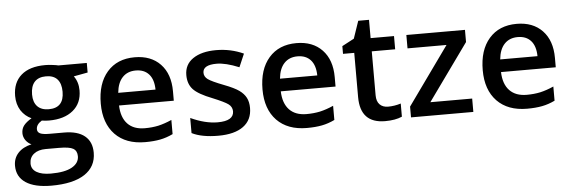

<svg xmlns="http://www.w3.org/2000/svg" viewBox="-54 -839 3751 1257"><g transform="rotate(-5 1821.5 -210.0)"><path d="M351.1 -540H538.1V-477.1L445.8 -460Q475.1 -420.4 475.1 -365.2Q475.1 -281.2 417.5 -233.9Q359.4 -186 258.8 -186Q234.4 -186 211.9 -189.9Q174.8 -167.5 174.8 -136.2Q174.8 -116.7 192.9 -107.9Q210.9 -99.1 255.9 -99.1H350.1Q439 -99.1 485.6 -61Q532.2 -22.9 532.2 48.8Q532.2 141.1 456.3 190.7Q380.4 240.2 237.8 240.2Q127.9 240.2 69.6 201.2Q11.2 162.1 11.2 89.8Q11.2 40 42.5 6.1Q73.7 -27.8 130.9 -41Q108.9 -50.3 92.8 -72.3Q78.1 -94.2 78.1 -118.2Q78.1 -147.5 94.2 -168.5Q110.4 -189.5 146 -210.9Q104 -229.5 77.6 -269.5Q51.8 -311 51.8 -365.2Q51.8 -453.1 107.2 -501.5Q162.6 -549.8 265.1 -549.8Q289.6 -549.8 313 -546.4Q339.8 -543.5 351.1 -540ZM113.8 84Q113.8 121.1 147.2 141.1Q180.7 161.1 241.2 161.1Q332.5 161.1 379.6 134.8Q426.8 108.4 426.8 63Q426.8 27.8 401.4 12.7Q376.5 -2 308.1 -2H221.2Q171.9 -2 142.8 21.2Q113.8 44.4 113.8 84ZM163.1 -365.2Q163.1 -314.5 189.2 -287.1Q215.3 -259.8 264.2 -259.8Q363.8 -259.8 363.8 -366.2Q363.8 -419.4 338.9 -447.8Q314 -476.1 264.2 -476.1Q214.4 -476.1 188.7 -447.8Q163.1 -419.4 163.1 -365.2Z M874 9.8Q748 9.8 676.8 -63.5Q606 -137.2 606 -266.1Q606 -398.4 671.9 -474.1Q737.8 -549.8 853 -549.8Q960 -549.8 1022 -484.9Q1084 -419.9 1084 -306.2V-244.1H724.1Q726.6 -165 766.6 -123Q806.6 -81.1 879.4 -81.1Q927.2 -81.1 968.3 -89.8Q1011.2 -99.6 1057.1 -120.1V-26.9Q1015.6 -6.8 972.9 1.5Q930.2 9.8 874 9.8ZM853 -462.9Q798.3 -462.9 765.4 -428Q732.4 -393.1 726.1 -327.1H971.2Q970.2 -393.6 939.2 -428.2Q908.2 -462.9 853 -462.9Z M1577.1 -153.8Q1577.1 -74.7 1519.5 -32.5Q1461.9 9.8 1354.5 9.8Q1246.1 9.8 1181.2 -22.9V-122.1Q1276.4 -78.1 1358.4 -78.1Q1464.4 -78.1 1464.4 -142.1Q1463.4 -171.4 1439 -189.2Q1414.6 -207 1339.4 -237.8Q1246.1 -273.9 1212.9 -310.1Q1180.2 -345.7 1180.2 -403.8Q1180.2 -473.1 1235.8 -511.2Q1292 -549.8 1388.2 -549.8Q1483.9 -549.8 1568.4 -511.2L1531.2 -424.8Q1443.4 -460.9 1384.3 -460.9Q1293.5 -460.9 1293.5 -409.2Q1293.5 -383.8 1316.9 -366.2Q1341.8 -348.1 1420.4 -317.9Q1486.8 -292.5 1517.6 -270.5Q1548.3 -248.5 1562.7 -220.7Q1577.1 -192.9 1577.1 -153.8Z M1937 9.8Q1811 9.8 1739.7 -63.5Q1668.9 -137.2 1668.9 -266.1Q1668.9 -398.4 1734.9 -474.1Q1800.8 -549.8 1916 -549.8Q2022.9 -549.8 2085 -484.9Q2147 -419.9 2147 -306.2V-244.1H1787.1Q1789.6 -165 1829.6 -123Q1869.6 -81.1 1942.4 -81.1Q1990.2 -81.1 2031.2 -89.8Q2074.2 -99.6 2120.1 -120.1V-26.9Q2078.6 -6.8 2035.9 1.5Q1993.2 9.8 1937 9.8ZM1916 -462.9Q1861.3 -462.9 1828.4 -428Q1795.4 -393.1 1789.1 -327.1H2034.2Q2033.2 -393.6 2002.2 -428.2Q1971.2 -462.9 1916 -462.9Z M2478.5 -83Q2520.5 -83 2562.5 -96.2V-9.8Q2518.6 9.8 2451.2 9.8Q2288.1 9.8 2288.1 -162.1V-453.1H2214.4V-503.9L2293.5 -545.9L2332.5 -660.2H2403.3V-540H2557.1V-453.1H2403.3V-164.1Q2403.3 -124 2423.6 -103.5Q2443.8 -83 2478.5 -83Z M3031.2 -87.9V0H2621.6V-70.8L2894.5 -452.1H2638.2V-540H3023.4V-460L2756.3 -87.9Z M3384.3 9.8Q3258.3 9.8 3187 -63.5Q3116.2 -137.2 3116.2 -266.1Q3116.2 -398.4 3182.1 -474.1Q3248 -549.8 3363.3 -549.8Q3470.2 -549.8 3532.2 -484.9Q3594.2 -419.9 3594.2 -306.2V-244.1H3234.4Q3236.8 -165 3276.9 -123Q3316.9 -81.1 3389.6 -81.1Q3437.5 -81.1 3478.5 -89.8Q3521.5 -99.6 3567.4 -120.1V-26.9Q3525.9 -6.8 3483.2 1.5Q3440.4 9.8 3384.3 9.8ZM3363.3 -462.9Q3308.6 -462.9 3275.6 -428Q3242.7 -393.1 3236.3 -327.1H3481.4Q3480.5 -393.6 3449.5 -428.2Q3418.5 -462.9 3363.3 -462.9Z"/></g></svg>

Font: Open Sans
Style: SemiBold
Weight: 600
Foundry: Ascender Corporation
Version: Version 1.10